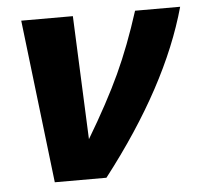

<svg xmlns="http://www.w3.org/2000/svg" viewBox="-43 -570 645 615"><g transform="rotate(-5 279.0 -262.5)"><path d="M47 -525H213L230 -128Q297 -240 337.5 -327.5Q378 -415 413 -525H558Q489 -276 275 0H109Z"/></g></svg>

Font: Raleway-v4020 ExtraBold
Style: Italic
Weight: 800
Italic angle: -12°
Designer: Matt McInerney, Pablo Impallari, Rodrigo Fuenzalida
Foundry: Matt McInerney, Pablo Impallari, Rodrigo Fuenzalida
Version: Version 4.020;PS 004.020;hotconv 1.0.88;makeotf.lib2.5.64775